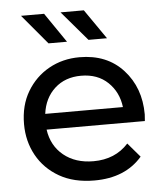

<svg xmlns="http://www.w3.org/2000/svg" viewBox="-53 -784 718 837"><g transform="rotate(-5 306.0 -365.5)"><path d="M327 6Q237 6 173.5 -30.5Q110 -67 76 -128.5Q42 -190 42 -265Q42 -347 78 -407.5Q114 -468 174 -501.5Q234 -535 308 -535Q428 -535 499 -457Q570 -379 570 -262L568 -233H138Q148 -162 199.5 -120Q251 -78 330 -78Q425 -78 483 -142L536 -80Q462 6 327 6ZM478 -302Q470 -368 425 -411Q380 -454 308 -454Q238 -454 192.5 -412.5Q147 -371 138 -302ZM260 -607H179L70 -737H171ZM435 -607H354L243 -737H345Z"/></g></svg>

Font: Argentum Novus
Style: Regular
Weight: 400
Designer: Julieta Ulanovsky
Foundry: Julieta Ulanovsky
Version: Version 7.20;July 27, 2021;FontCreator 13.0.0.2683 64-bit